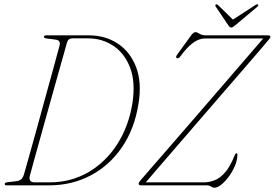

<svg xmlns="http://www.w3.org/2000/svg" viewBox="-20 -865 1282 896"><path d="M2 -6.5Q2 -13 14.5 -14.5L52.5 -19Q69 -20.5 78 -27.8Q87 -35 92 -52Q102 -86.5 118.5 -145.5Q135 -204.5 154.8 -276Q174.5 -347.5 194.2 -419.5Q214 -491.5 231 -552.8Q248 -614 258 -652.5Q264.5 -676.5 240 -680L197.5 -685.5Q185 -687 185 -694Q185 -700 195 -700H395Q471 -700 529 -662Q587 -624 614.8 -552.8Q642.5 -481.5 626.5 -381.5Q608 -264.5 550 -179Q492 -93.5 404 -46.8Q316 0 208.5 0H10.5Q2 0 2 -6.5ZM211.5 -14Q310.5 -14 391.8 -61Q473 -108 526.8 -191.5Q580.5 -275 598 -383.5Q613 -481.5 587.2 -549Q561.5 -616.5 509 -651.2Q456.5 -686 391.5 -686H317.5Q298 -686 292.5 -666Q283.5 -634.5 269.8 -585.2Q256 -536 239.2 -476.5Q222.5 -417 205 -354.2Q187.5 -291.5 171 -232.2Q154.5 -173 141 -124.5Q127.5 -76 119.5 -45.5Q111 -14 142 -14ZM949 0H638.5Q627 0 627 -7.5Q627.5 -13.5 635 -22.5Q643 -32 675 -68.8Q707 -105.5 754.5 -160.2Q802 -215 857.5 -279Q913 -343 969 -408Q1025 -473 1074.5 -530.2Q1124 -587.5 1159.5 -628.8Q1195 -670 1208.5 -685.5H936Q909.5 -685.5 881.8 -665.8Q854 -646 821 -601Q817.5 -596 812.8 -593.8Q808 -591.5 804.5 -594Q798 -598 807.5 -611L872 -700Q883.5 -715 891.5 -715Q900 -715 911.2 -707.5Q922.5 -700 941 -700H1231Q1242 -700 1242 -692.5Q1241.5 -688 1233 -678.5Q1225 -668.5 1193.5 -631.8Q1162 -595 1114.8 -540.5Q1067.5 -486 1012.2 -422Q957 -358 900.8 -293Q844.5 -228 795 -170.5Q745.5 -113 709.8 -71.8Q674 -30.5 660.5 -14H931Q957 -14 982.2 -24Q1007.5 -34 1031 -61.2Q1054.5 -88.5 1075 -140Q1079 -150 1083.5 -149.5Q1088.5 -149.5 1088 -142.5Q1087.5 -117 1076 -90.2Q1064.5 -63.5 1047.5 -40.5Q1030.5 -17.5 1012.5 -3.2Q994.5 11 981 11Q972.5 11 964.5 5.5Q956.5 0 949 0ZM1078.5 -747.5Q1066 -736.5 1059.5 -736.5Q1052 -736.5 1045 -747.5L986.5 -834.5Q982.5 -840.5 987.5 -844Q992.5 -846.5 998 -841L1067 -773.5L1171 -841Q1180 -847 1183.5 -844Q1188 -840 1182 -834.5Z"/></svg>

Font: Fraunces 144pt Soft Thin
Style: Italic
Weight: 100
Italic angle: -16°
Version: Version 1.000;[0bf87f6ff]